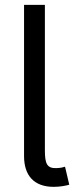

<svg xmlns="http://www.w3.org/2000/svg" viewBox="-20 -747 299 772"><path d="M76.7 -727.3V-119.3C76.7 -41.5 116.5 4.3 196 4.3C220.2 4.3 244 0 258.5 -4.3L241.5 -76.7C233.3 -74.2 225.9 -71.7 206 -71C169 -70 160.5 -89.1 160.5 -142V-727.3Z"/></svg>

Font: Margiela Sans
Style: Regular
Weight: 400
Designer: Stefan Endress, Andreas Faust
Version: Version 1.100;FEAKit 1.0